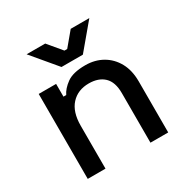

<svg xmlns="http://www.w3.org/2000/svg" viewBox="-160 -830 935 965"><g transform="rotate(-30 307.5 -348.0)"><path d="M76 0V-493H177V-419H193Q207 -449 243 -475Q279 -501 350 -501Q406 -501 449.5 -476Q493 -451 518 -405.5Q543 -360 543 -296V0H440V-288Q440 -352 408 -382.5Q376 -413 320 -413Q256 -413 217.5 -371Q179 -329 179 -249V0ZM243 -553 123 -696H231L297 -617H313L379 -696H487L367 -553Z"/></g></svg>

Font: Space Grotesk Medium
Style: Regular
Weight: 500
Designer: Florian Karsten
Foundry: Florian Karsten
Version: Version 2.000